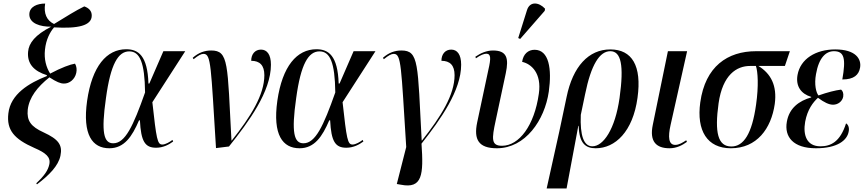

<svg xmlns="http://www.w3.org/2000/svg" viewBox="-20 -824 4859 1080"><path d="M188 213C257 161 308 109 320 52C333 -9 308 -41 226 -79C153 -112 130 -145 136 -207C144 -276 190 -335 258 -389C298 -363 320 -354 339 -354C370 -353 401 -377 409 -414C413 -432 411 -451 402 -466C376 -462 326 -444 262 -410C240 -446 227 -490 233 -545C239 -602 261 -643 284 -670C420 -662 495 -680 496 -735C497 -762 480 -779 454 -788C403 -763 358 -734 284 -689C242 -709 225 -749 234 -804C190 -804 146 -787 145 -744C144 -692 207 -673 268 -674C178 -628 142 -582 138 -533C132 -466 170 -424 244 -401L243 -396C144 -357 39 -295 27 -186C16 -92 60 -42 173 8C238 36 267 60 257 102C250 134 230 164 184 207Z M595 10C679 10 723 -56 762 -147H767C773 -28 796 7 858 7C900 7 932 -12 954 -28L950 -37C936 -26 911 -11 893 -11C865 -11 860 -41 837 -249L1022 -536H899L820 -354H815C810 -511 758 -547 690 -547C580 -547 498 -452 470 -257C443 -65 500 10 595 10ZM617 -18C564 -18 548 -77 576 -272C602 -464 645 -535 707 -535C766 -535 794 -474 796 -304C729 -114 684 -18 617 -18Z M1195 9 1268 0C1380 -140 1504 -309 1504 -460C1504 -519 1481 -545 1448 -545C1415 -545 1393 -520 1393 -482C1441 -482 1467 -457 1467 -401C1467 -291 1391 -169 1284 -34H1282C1259 -466 1267 -540 1168 -540C1131 -540 1097 -528 1064 -499L1069 -491C1095 -512 1111 -521 1125 -521C1168 -521 1166 -452 1195 9Z M1665 10C1749 10 1793 -56 1832 -147H1837C1843 -28 1866 7 1928 7C1970 7 2002 -12 2024 -28L2020 -37C2006 -26 1981 -11 1963 -11C1935 -11 1930 -41 1907 -249L2092 -536H1969L1890 -354H1885C1880 -511 1828 -547 1760 -547C1650 -547 1568 -452 1540 -257C1513 -65 1570 10 1665 10ZM1687 -18C1634 -18 1618 -77 1646 -272C1672 -464 1715 -535 1777 -535C1836 -535 1864 -474 1866 -304C1799 -114 1754 -18 1687 -18Z M2235 215C2356 239 2363 159 2351 -16C2459 -153 2574 -315 2574 -460C2574 -519 2551 -545 2518 -545C2485 -545 2463 -520 2463 -482C2511 -482 2537 -457 2537 -401C2537 -291 2461 -169 2354 -34H2352C2329 -466 2337 -540 2238 -540C2201 -540 2167 -528 2134 -499L2139 -491C2165 -512 2181 -521 2195 -521C2238 -521 2236 -453 2265 3L2212 211Z M2906 -605 3044 -763 3046 -775C3012 -812 2960 -819 2944 -766L2895 -610ZM2775 10C2935 10 3044 -148 3067 -309C3085 -437 3068 -544 2987 -544C2951 -544 2923 -520 2917 -476C2968 -465 3028 -413 3011 -297C2986 -118 2900 -4 2804 -4C2742 -4 2746 -43 2768 -145L2825 -412C2843 -497 2831 -540 2753 -540C2717 -540 2683 -525 2654 -505L2657 -496C2683 -515 2704 -522 2716 -522C2742 -521 2742 -496 2727 -431L2664 -135C2644 -39 2672 10 2775 10Z M3055 236H3167L3233 -116H3235C3238 -17 3274 10 3331 10C3440 10 3540 -83 3566 -274C3591 -454 3535 -546 3413 -546C3291 -546 3202 -450 3167 -278L3126 -84ZM3312 -1C3264 -1 3242 -61 3247 -178L3271 -293C3305 -461 3353 -536 3413 -536C3473 -536 3491 -459 3465 -273C3440 -97 3374 -1 3312 -1Z M3746 10C3786 10 3818 -7 3844 -26L3840 -35C3820 -22 3800 -9 3778 -9C3740 -9 3737 -54 3752 -121L3845 -536H3737L3652 -122C3632 -27 3672 10 3746 10Z M4091 10C4237 10 4318 -100 4338 -239C4352 -343 4316 -410 4246 -453H4395L4423 -536H4233C4072 -536 3947 -450 3919 -248C3897 -89 3958 10 4091 10ZM4094 0C4018 0 3999 -78 4022 -243C4045 -404 4124 -453 4199 -453H4232C4243 -421 4248 -341 4233 -236C4210 -71 4163 0 4094 0Z M4570 10C4689 10 4746 -34 4754 -85C4758 -104 4752 -123 4739 -130C4706 -26 4653 -1 4595 -1C4517 -1 4496 -65 4509 -139C4522 -209 4554 -249 4581 -274C4616 -248 4643 -235 4666 -235C4694 -235 4718 -254 4723 -280C4726 -300 4720 -313 4711 -320C4679 -316 4635 -305 4584 -287C4571 -302 4559 -348 4570 -407C4586 -499 4625 -536 4671 -536C4729 -536 4739 -495 4718 -377C4784 -377 4811 -403 4818 -444C4826 -491 4795 -546 4678 -546C4569 -546 4482 -493 4466 -402C4455 -339 4486 -296 4543 -279V-276C4475 -257 4419 -216 4406 -139C4391 -54 4442 10 4570 10Z"/></svg>

Font: Noto Serif Display Condensed Medium
Style: Italic
Weight: 500
Width: 3
Italic angle: -12°
Designer: Monotype Design Team
Foundry: Monotype Imaging Inc.
Version: Version 2.009